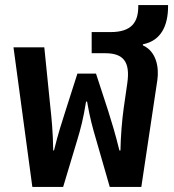

<svg xmlns="http://www.w3.org/2000/svg" viewBox="-20 -734 682 754"><path d="M107 0H228L283 -183C297 -229 307 -267 318 -335H322C333 -271 343 -235 358 -184L411 0H535L598 -420C605 -470 594 -532 541 -556V-560C613 -574 640 -634 640 -709V-714H523V-709C523 -648 498 -608 414 -608H340V-525H393C464 -525 492 -492 480 -408L466 -311C459 -261 454 -199 453 -143H449C432 -212 419 -253 405 -298L357 -445H284L237 -298C222 -251 209 -212 192 -143H189C188 -217 182 -275 178 -311L154 -548H33Z"/></svg>

Font: Noto Sans Thai SemCond SemBd
Style: Regular
Weight: 600
Width: 4
Designer: Monotype Design Team
Foundry: Monotype Imaging Inc.
Version: Version 2.002